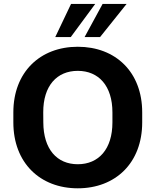

<svg xmlns="http://www.w3.org/2000/svg" viewBox="-20 -974 813 1004"><path d="M386.7 10.7C583.5 10.7 723.6 -121.6 723.6 -334V-386.2C723.6 -597.7 584 -729.5 386.7 -729.5C189.9 -729.5 49.8 -597.2 49.8 -386.2V-334C49.8 -122.6 189.5 10.7 386.7 10.7ZM386.7 -115.2C277.8 -115.2 207 -193.8 206.5 -334L206.1 -386.2C205.6 -525.9 277.8 -603.5 386.7 -603.5C496.1 -603.5 567.9 -524.9 567.9 -386.2V-334C567.9 -194.3 496.1 -115.2 386.7 -115.2ZM350.1 -780.3 478 -953.6H351.6L269 -780.3ZM503.4 -780.3 642.1 -953.6H516.6L422.4 -780.3Z"/></svg>

Font: Winston
Style: Bold
Weight: 700
Designer: Vernon Adams, Kim Jin-seong, David Berlow, Cristiano Sobral
Foundry: The Winston Project Authors
Version: Version 3.004